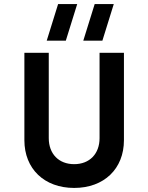

<svg xmlns="http://www.w3.org/2000/svg" viewBox="-20 -910 730 945"><path d="M345 -102C269 -102 220 -153 220 -230V-650H100V-220C100 -79 198 15 345 15C492 15 590 -79 590 -220V-650H470V-230C470 -153 421 -102 345 -102ZM210 -710H304L360 -890H266ZM390 -710H484L540 -890H446Z"/></svg>

Font: Grotesk 03
Style: Bold
Weight: 500
Designer: Frank Adebiaye, contributions by Jérémy Landes, Ariel Martín Pérez
Foundry: Velvetyne Type Foundry
Version: Version 3.000;Glyphs 3.1.2 (3150)